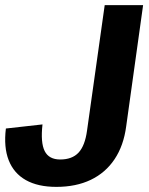

<svg xmlns="http://www.w3.org/2000/svg" viewBox="-24 -720 582 750"><path d="M196 10Q124 10 77 -16.5Q30 -43 10 -94Q-10 -145 -1 -218L142 -234Q134 -163 150.5 -130Q167 -97 211 -97Q258 -97 283 -124Q308 -151 316 -210L385 -700H535L469 -227Q459 -151 423.5 -98Q388 -45 330.5 -17.5Q273 10 196 10Z"/></svg>

Font: Pathway Extreme SemiCondensed
Style: Bold Italic
Weight: 700
Width: 4
Italic angle: -8°
Version: Version 1.001;gftools[0.9.26]